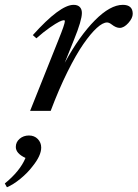

<svg xmlns="http://www.w3.org/2000/svg" viewBox="-97 -458 568 793"><path d="M27.3 0 144.5 -293.5Q170.9 -358.4 170.9 -370.6Q170.9 -374.5 166.5 -374.5Q160.6 -374.5 147.5 -368.2Q134.3 -361.8 108.4 -343.8Q82.5 -325.7 53.2 -299.8L38.6 -313Q150.9 -438 207 -438Q223.6 -438 232.4 -429.2Q241.2 -420.4 241.2 -404.3Q241.2 -374 209 -294.9L170.4 -198.7Q231.4 -310.1 294.9 -374Q358.4 -438 410.2 -438Q451.2 -438 451.2 -400.9Q451.2 -383.3 433.1 -363Q415 -342.8 397.5 -342.8Q382.3 -342.8 364.3 -356.9Q353.5 -365.2 345.2 -365.2Q327.6 -365.2 302.7 -342.5Q277.8 -319.8 247.6 -276.4Q217.3 -232.9 181.6 -161.1Q146 -89.4 112.3 0ZM-68.4 315.4 -77.1 299.8Q-14.2 248.5 8.3 194.3Q-31.7 175.8 -31.7 148.9Q-31.7 128.9 -15.9 115.2Q0 101.6 22.5 101.6Q44.9 101.6 59.1 116.2Q73.2 130.9 73.2 151.4Q73.2 185.1 36.6 230Q17.1 255.9 -12.7 280.3Q-42.5 304.7 -68.4 315.4Z"/></svg>

Font: Elstob 14pt Medium
Style: Italic
Weight: 500
Italic angle: -20°
Designer: Peter S. Baker
Version: Version 1.015